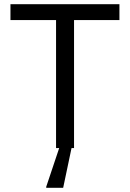

<svg xmlns="http://www.w3.org/2000/svg" viewBox="-20 -708 622 918"><path d="M551 -688H30V-612H248V0H263L201 185V190H282L322 0H334V-612H551Z"/></svg>

Font: Saira UNSAM
Style: Regular
Weight: 400
Designer: Hector Gatti with collaboration of the Omnibus-Type team
Foundry: Omnibus-Type
Version: Version 0.072;PS 000.072;hotconv 1.0.88;makeotf.lib2.5.64775